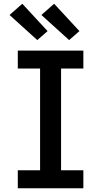

<svg xmlns="http://www.w3.org/2000/svg" viewBox="-20 -1005 540 1025"><path d="M75 0V-96H194V-639H75V-735H425V-639H306V-96H425V0ZM349 -791 201 -925 269 -985 404 -839ZM179 -791 31 -925 99 -985 234 -839Z"/></svg>

Font: Iosevka Algr
Style: Bold
Weight: 700
Monospace: yes
Designer: Belleve Invis
Foundry: Belleve Invis
Version: Version 26.0.2; ttfautohint (v1.8.3)